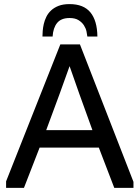

<svg xmlns="http://www.w3.org/2000/svg" viewBox="-20 -903 672 923"><path d="M9.3 -31.2 270 -689.5H364.3L621.6 -28.8V0H529.3L455.1 -193.4H170.4L95.2 0H9.3ZM267.1 -453.1 202.1 -277.3H424.3L360.8 -453.1L314.5 -585ZM184.1 -727.5Q184.1 -738.3 185.3 -754.2Q186.5 -770 190.4 -787.4Q194.3 -804.7 202.6 -821.8Q210.9 -838.9 225.3 -852.5Q239.7 -866.2 261.5 -874.8Q283.2 -883.3 314.5 -883.3Q381.8 -883.3 414.6 -843.5Q447.3 -803.7 448.2 -727.5H399.9Q398.9 -736.8 395.8 -752Q392.6 -767.1 383.5 -781.2Q374.5 -795.4 357.9 -805.9Q341.3 -816.4 314.5 -816.4Q273.9 -816.4 254.6 -792.7Q235.4 -769 232.9 -727.5Z"/></svg>

Font: Shanti
Style: Regular
Weight: 400
Designer: vernon adams
Foundry: vernon adams
Version: Version 1.000